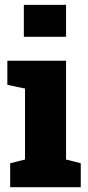

<svg xmlns="http://www.w3.org/2000/svg" viewBox="-20 -782 366 802"><path d="M79.6 -628.4V-761.7H255.9V-628.4ZM255.9 -528.3V-115.7L317.4 -100.1V0H22.5V-100.1L84.5 -115.7V-412.1L10.7 -427.7V-528.3Z"/></svg>

Font: Suwannaphum Black
Style: Regular
Weight: 900
Designer: Danh Hong
Version: Version 8.002; ttfautohint (v1.8.3)